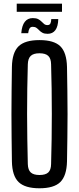

<svg xmlns="http://www.w3.org/2000/svg" viewBox="-20 -1028 434 1056"><path d="M197 7.5Q117.5 7.5 82.2 -26.8Q47 -61 45.5 -140Q44.5 -206 43.8 -270.8Q43 -335.5 43 -400Q43 -464.5 43.8 -529.2Q44.5 -594 45.5 -660Q47 -739.5 82.2 -773.5Q117.5 -807.5 197 -807.5Q277 -807.5 311.8 -773.5Q346.5 -739.5 348.5 -660Q349.5 -594 350.5 -529Q351.5 -464 351.5 -399.5Q351.5 -335 350.5 -270.5Q349.5 -206 348.5 -140Q346.5 -61 311.8 -26.8Q277 7.5 197 7.5ZM197 -65.5Q230.5 -65.5 245.5 -79.5Q260.5 -93.5 261 -125.5Q263 -193.5 264 -262.8Q265 -332 265 -401.8Q265 -471.5 264 -540Q263 -608.5 261 -674.5Q260.5 -706.5 245.2 -720.8Q230 -735 197 -735Q164.5 -735 149.2 -720.8Q134 -706.5 133 -674.5Q131 -608.5 130 -540Q129 -471.5 129 -401.8Q129 -332 130.2 -262.8Q131.5 -193.5 133 -125.5Q134 -93.5 149.2 -79.5Q164.5 -65.5 197 -65.5ZM262 -923H300.5Q299.5 -882.5 284.5 -862.2Q269.5 -842 242 -842Q224 -842 213.5 -847.8Q203 -853.5 195.8 -861.2Q188.5 -869 180.5 -874.8Q172.5 -880.5 160 -880.5Q148 -880.5 142.5 -871.5Q137 -862.5 135 -845.5H97Q100.5 -888 116.5 -908.2Q132.5 -928.5 160.5 -928.5Q179 -928.5 190 -922.8Q201 -917 208.2 -909.5Q215.5 -902 222.8 -896Q230 -890 241 -890Q252.5 -890 257 -898.5Q261.5 -907 262 -923ZM72 -1008H321V-963H72Z"/></svg>

Font: Big Shoulders Display Thin SemiBold
Style: Regular
Weight: 600
Version: Version 2.002